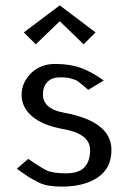

<svg xmlns="http://www.w3.org/2000/svg" viewBox="-20 -690 478 720"><path d="M43 0ZM338.4 -568.4 293.5 -523.9 204.1 -610.4 114.3 -523.9 69.3 -568.4 204.1 -669.9ZM369.1 -388.2 311 -353Q271 -388.2 262 -390.6Q252.9 -393.1 244.1 -396Q232.9 -399.9 204.1 -399.9Q175.3 -399.9 158.2 -383.3Q141.1 -366.7 141.1 -335.9Q141.1 -281.2 221.2 -267.1Q397.9 -234.4 397.9 -127.9Q397.9 -59.1 346.7 -24.7Q295.4 9.8 211.9 9.8Q156.2 9.8 127 -4.9Q97.7 -19.5 85.2 -27.8Q72.8 -36.1 43 -57.1L85.9 -94.2Q130.4 -63 154.1 -51.5Q177.7 -40 226.6 -40Q275.4 -40 296.6 -62.5Q317.9 -85 317.9 -127.9Q317.9 -189.5 211.9 -207Q138.7 -220.7 99.9 -254.2Q61 -287.6 61 -334Q61 -380.4 96.2 -415.3Q131.3 -450.2 187 -450.2Q242.7 -450.2 283.4 -435.3Q324.2 -420.4 369.1 -388.2Z"/></svg>

Font: Pfennig
Style: Medium
Weight: 500
Version: Version 20120410 ; ttfautohint (v0.8)